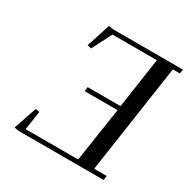

<svg xmlns="http://www.w3.org/2000/svg" viewBox="-160 -852 980 997"><g transform="rotate(30 330.0 -353.5)"><path d="M53.2 -4.9 100.1 -143.1 124 -138.2 106.9 -25.9H421.9L471.2 -350.1H273.9L276.9 -376H474.1L518.1 -676.8H252L191.9 -559.1L168 -564L213.9 -707L237.8 -702.1H660.2L655.8 -676.8H613.8L518.1 -25.9H592.8L589.8 0H78.1Z"/></g></svg>

Font: Dehuti Alt
Style: Bold-Italic
Weight: 700
Version: Version 1.2